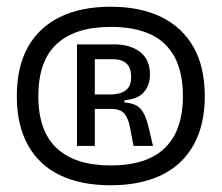

<svg xmlns="http://www.w3.org/2000/svg" viewBox="-20 -714 659 571"><path d="M309 -163Q221 -163 158.5 -193Q96 -223 63 -282.5Q30 -342 30 -428Q30 -515 63 -574Q96 -633 158.5 -663.5Q221 -694 309 -694Q397 -694 459.5 -663.5Q522 -633 555.5 -574Q589 -515 589 -428Q589 -342 555.5 -282.5Q522 -223 459.5 -193Q397 -163 309 -163ZM309 -222Q380 -222 427.5 -244.5Q475 -267 499.5 -313Q524 -359 524 -428Q524 -498 499.5 -544Q475 -590 427.5 -612Q380 -634 309 -634Q204 -634 149 -583.5Q94 -533 94 -428Q94 -324 149 -273Q204 -222 309 -222ZM209 -280V-582H320Q367 -582 396.5 -559.5Q426 -537 426 -492Q426 -461 408 -440Q390 -419 350 -416V-409Q384 -407 398.5 -390Q413 -373 421 -339L435 -280H377L367 -333Q363 -357 352 -373.5Q341 -390 311 -390H262V-280ZM262 -433H305Q324 -433 338.5 -437.5Q353 -442 361.5 -453Q370 -464 370 -484Q370 -506 362.5 -517.5Q355 -529 342.5 -533.5Q330 -538 316 -538H262Z"/></svg>

Font: Bricolage Grotesque 36pt Light
Style: Regular
Weight: 300
Designer: Mathieu Triay
Foundry: Atelier Triay
Version: Version 1.001;gftools[0.9.33.dev8+g029e19f]